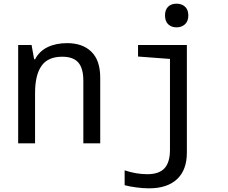

<svg xmlns="http://www.w3.org/2000/svg" viewBox="-20 -781 1240 1046"><path d="M79 -536H152L166 -458H171Q194 -502 239 -524Q284 -546 346 -546Q430 -546 478 -499Q526 -452 526 -358V0H434V-341Q434 -409 406.5 -440.5Q379 -472 319 -472Q241 -472 206 -422Q171 -372 171 -274V0H79ZM879 -697Q879 -728 896 -744.5Q913 -761 942 -761Q970 -761 988 -744.5Q1006 -728 1006 -697Q1006 -665 987.5 -648.5Q969 -632 942 -632Q914 -632 896.5 -648.5Q879 -665 879 -697ZM659 228V147Q722 168 782 168Q847 168 876.5 135.5Q906 103 906 35V-460L732 -473V-536H998V51Q998 145 944.5 195Q891 245 792 245Q760 245 722.5 240Q685 235 659 228Z"/></svg>

Font: Noto Sans Mono UI
Style: Regular
Weight: 400
Monospace: yes
Designer: Monotype Design team
Foundry: Monotype Imaging Inc.
Version: Version 1.000